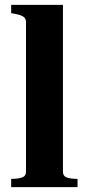

<svg xmlns="http://www.w3.org/2000/svg" viewBox="-20 -770 358 790"><path d="M239 -750V-64Q239 -45 255.5 -39.5Q272 -34 298 -34H299V0H26V-34H28Q53 -34 70 -39.5Q87 -45 87 -64V-678Q87 -690 81.5 -696.5Q76 -703 65 -707Q54 -711 36 -714L26 -716V-750Z"/></svg>

Font: Roboto Serif 144pt SemiBold
Style: Regular
Weight: 600
Version: Version 1.008